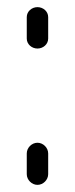

<svg xmlns="http://www.w3.org/2000/svg" viewBox="-20 -516 210 538"><path d="M85 -496C69 -496 55 -484 55 -468V-408C55 -392 69 -380 85 -380C101 -380 115 -392 115 -408V-468C115 -484 101 -496 85 -496ZM85 -116C69 -116 55 -102 55 -86V-28C55 -12 69 2 85 2C101 2 115 -12 115 -28V-86C115 -102 101 -116 85 -116Z"/></svg>

Font: bauhaus_2017
Style: _regular
Weight: 400
Version: Version 1.0